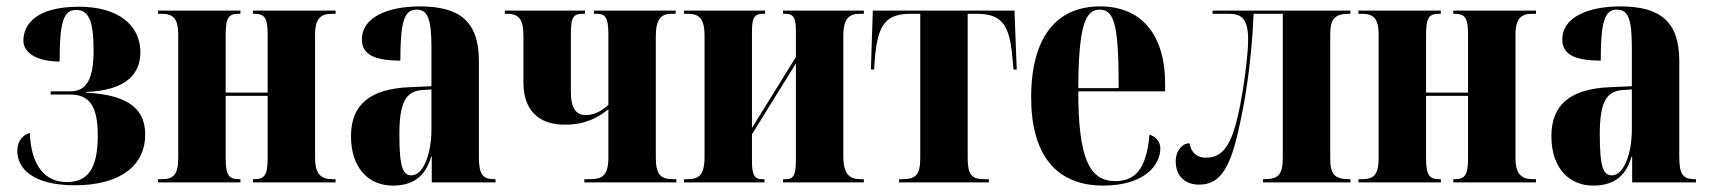

<svg xmlns="http://www.w3.org/2000/svg" viewBox="-20 -569 5334 599"><path d="M214 9C357 9 433 -54 433 -149C433 -222 390 -273 248 -280V-282C378 -287 418 -342 418 -406C418 -491 348 -548 227 -548C94 -548 53 -494 53 -442C53 -405 94 -377 166 -377C166 -498 177 -538 218 -538C256 -538 272 -505 272 -412C272 -322 250 -284 199 -284H138V-274H199C259 -274 285 -238 285 -147C285 -45 256 -1 188 -1C122 -1 77 -50 73 -154C54 -149 34 -132 34 -98C34 -47 77 9 214 9Z M473 0H730V-10H726C695 -10 684 -21 684 -76V-270H815V-76C815 -22 805 -10 773 -10H769V0H1027V-10H1018C982 -10 963 -25 963 -76V-460C963 -514 982 -526 1018 -526H1027V-536H769V-526H773C805 -526 815 -514 815 -461V-280H684V-460C684 -514 693 -526 725 -526H730V-536H473V-526H483C518 -526 536 -514 536 -461V-76C536 -21 519 -10 483 -10H473Z M1205 10C1264 10 1306 -14 1325 -80H1327V0H1526V-10H1523C1485 -10 1474 -25 1474 -81V-379C1474 -504 1412 -549 1290 -549C1191 -549 1109 -516 1109 -446C1109 -399 1148 -380 1229 -380C1229 -501 1241 -539 1279 -539C1314 -539 1326 -511 1326 -422V-300L1258 -297C1135 -292 1075 -243 1075 -144C1075 -42 1133 10 1205 10ZM1264 -22C1237 -22 1226 -46 1226 -150C1226 -245 1244 -284 1296 -288L1326 -290V-164C1326 -88 1300 -22 1264 -22Z M1803 0H2090V-10H2080C2041 -10 2026 -24 2026 -78V-456C2026 -509 2043 -526 2074 -526H2088V-536H1833V-526H1841C1869 -526 1878 -514 1878 -461V-242C1854 -220 1832 -210 1807 -210C1779 -210 1761 -229 1761 -282V-463C1761 -514 1768 -526 1798 -526H1805V-536H1555V-526H1562C1601 -526 1613 -506 1613 -457V-312C1613 -227 1658 -180 1743 -180C1808 -180 1848 -204 1878 -228V-78C1878 -18 1857 -10 1818 -10H1803Z M2114 0H2365V-10H2358C2335 -10 2326 -21 2326 -65V-150L2463 -371V-69C2463 -25 2456 -10 2433 -10H2423V0H2675V-10H2665C2630 -10 2611 -25 2611 -83V-456C2611 -514 2630 -526 2665 -526H2675V-536H2423V-526H2432C2455 -526 2463 -512 2463 -476V-391L2326 -170V-474C2326 -516 2336 -526 2360 -526H2367V-536H2114V-526H2124C2159 -526 2178 -515 2178 -457V-79C2178 -21 2159 -10 2124 -10H2114Z M2785 0H3065V-10H3051C3010 -10 2999 -25 2999 -78V-526H3026C3102 -526 3129 -496 3138 -394L3142 -352H3152L3145 -536H2703L2697 -352H2707L2710 -394C2720 -496 2746 -526 2823 -526H2851V-78C2851 -25 2839 -10 2795 -10H2785Z M3422 10C3549 10 3600 -53 3600 -106C3600 -128 3585 -143 3566 -149C3557 -36 3517 -4 3459 -4C3379 -4 3344 -75 3344 -284H3615V-306C3615 -464 3539 -549 3412 -549C3276 -549 3197 -453 3197 -265C3197 -91 3271 10 3422 10ZM3470 -294H3344C3345 -486 3365 -539 3411 -539C3458 -539 3470 -486 3470 -294Z M3721 7C3779 7 3814 -32 3842 -155C3863 -246 3884 -364 3891 -526H3982V-76C3982 -25 3969 -10 3924 -10H3920V0H4193V-10H4190C4143 -10 4130 -25 4130 -76V-461C4130 -511 4144 -526 4191 -526H4193V-536H3763V-526H3810C3849 -526 3874 -517 3874 -444C3874 -394 3857 -273 3844 -217C3822 -116 3795 -77 3742 -77C3714 -77 3696 -93 3691 -122C3669 -122 3648 -100 3648 -65C3648 -21 3676 7 3721 7Z M4218 0H4475V-10H4471C4440 -10 4429 -21 4429 -76V-270H4560V-76C4560 -22 4550 -10 4518 -10H4514V0H4772V-10H4763C4727 -10 4708 -25 4708 -76V-460C4708 -514 4727 -526 4763 -526H4772V-536H4514V-526H4518C4550 -526 4560 -514 4560 -461V-280H4429V-460C4429 -514 4438 -526 4470 -526H4475V-536H4218V-526H4228C4263 -526 4281 -514 4281 -461V-76C4281 -21 4264 -10 4228 -10H4218Z M4950 10C5009 10 5051 -14 5070 -80H5072V0H5271V-10H5268C5230 -10 5219 -25 5219 -81V-379C5219 -504 5157 -549 5035 -549C4936 -549 4854 -516 4854 -446C4854 -399 4893 -380 4974 -380C4974 -501 4986 -539 5024 -539C5059 -539 5071 -511 5071 -422V-300L5003 -297C4880 -292 4820 -243 4820 -144C4820 -42 4878 10 4950 10ZM5009 -22C4982 -22 4971 -46 4971 -150C4971 -245 4989 -284 5041 -288L5071 -290V-164C5071 -88 5045 -22 5009 -22Z"/></svg>

Font: Noto Serif Display ExtraCondensed ExtraBold
Style: Regular
Weight: 800
Width: 2
Designer: Monotype Design Team
Foundry: Monotype Imaging Inc.
Version: Version 2.009